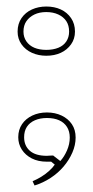

<svg xmlns="http://www.w3.org/2000/svg" viewBox="-20 -481 286 589"><path d="M86 88 80 75Q94 69 107 61Q120 53 131 43Q142 33 148 24L137 15H124Q97 15 77.5 5Q58 -5 47 -22Q36 -39 36 -60Q36 -83 47.5 -100Q59 -117 79 -126.5Q99 -136 124 -136Q149 -136 169 -126.5Q189 -117 200.5 -100Q212 -83 212 -59Q212 -36 202 -13Q192 10 175 30Q158 50 135 65Q112 80 86 88ZM165 13Q177 0 185.5 -19.5Q194 -39 194 -59Q194 -78 185.5 -91.5Q177 -105 161.5 -112Q146 -119 124 -119Q103 -119 87 -112Q71 -105 62.5 -92Q54 -79 54 -60Q54 -34 71.5 -18.5Q89 -3 124 -3Q126 -3 131 -3.5Q136 -4 143 -4ZM122 -461Q147 -461 166.5 -452Q186 -443 198 -425.5Q210 -408 210 -384Q210 -362 198 -345Q186 -328 166.5 -319Q147 -310 122 -310Q98 -310 78 -319Q58 -328 46 -345Q34 -362 34 -384Q34 -408 46 -425.5Q58 -443 78 -452Q98 -461 122 -461ZM122 -328Q143 -328 159 -334.5Q175 -341 183.5 -354Q192 -367 192 -384Q192 -403 183.5 -416Q175 -429 159 -436.5Q143 -444 122 -444Q101 -444 85.5 -436.5Q70 -429 61 -416Q52 -403 52 -384Q52 -367 61 -354Q70 -341 85.5 -334.5Q101 -328 122 -328Z"/></svg>

Font: Kalnia Glaze Thin SemiBold
Style: Regular
Weight: 600
Version: Version 1.110